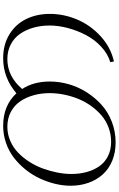

<svg xmlns="http://www.w3.org/2000/svg" viewBox="214 -965 759 1227"><g transform="rotate(90 593.5 -351.5)"><path d="M68.8 -291Q68.8 -379.9 104.7 -464.8Q140.6 -549.8 211.2 -614.7Q281.7 -679.7 373 -700.2L377 -676.8Q323.2 -660.6 277.6 -617.9Q231.9 -575.2 203.4 -520Q174.8 -464.8 158.9 -404.8Q143.1 -344.7 143.1 -289.1Q143.1 -234.4 156.7 -186Q170.4 -137.7 196.3 -100.1Q222.2 -62.5 263.9 -40.8Q305.7 -19 357.9 -19Q467.8 -19 548.8 -113.8Q501 -186 501 -291Q501 -351.1 518.1 -411.1Q535.2 -471.2 569.1 -524.9Q603 -578.6 649.2 -620.4Q695.3 -662.1 757.8 -686.5Q820.3 -710.9 890.1 -710.9Q955.1 -710.9 1007.8 -689Q1060.5 -667 1095.2 -628.2Q1129.9 -589.4 1148.4 -536.9Q1167 -484.4 1167 -422.9Q1167 -375.5 1155 -325.4Q1143.1 -275.4 1120.8 -227.3Q1098.6 -179.2 1064.7 -136.7Q1030.8 -94.2 989.5 -62Q948.2 -29.8 895 -11Q841.8 7.8 784.2 7.8Q654.3 7.8 576.2 -77.1Q477.5 7.8 352.1 7.8Q264.6 7.8 199.5 -32.2Q134.3 -72.3 101.6 -139.4Q68.8 -206.5 68.8 -291ZM575.2 -289.1Q575.2 -234.4 588.9 -186Q602.5 -137.7 628.4 -100.1Q654.3 -62.5 696 -40.8Q737.8 -19 790 -19Q837.4 -19 880.1 -37.6Q922.9 -56.2 955.3 -87.4Q987.8 -118.7 1014.2 -159.7Q1040.5 -200.7 1057.1 -246.6Q1073.7 -292.5 1082.8 -338.9Q1091.8 -385.3 1091.8 -428.2Q1091.8 -481 1079.3 -526.4Q1066.9 -571.8 1042.2 -606.9Q1017.6 -642.1 977.5 -662.1Q937.5 -682.1 886.2 -682.1Q837.9 -682.1 794.2 -665.5Q750.5 -648.9 717 -620.1Q683.6 -591.3 656.2 -553Q628.9 -514.6 611.3 -470.9Q593.8 -427.2 584.5 -380.9Q575.2 -334.5 575.2 -289.1Z"/></g></svg>

Font: Dihjauti
Style: Italic
Weight: 400
Italic angle: -9°
Designer: T. Christopher White
Version: Version 3.0.0